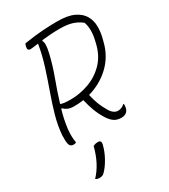

<svg xmlns="http://www.w3.org/2000/svg" viewBox="-235 -831 1069 1212"><g transform="rotate(-30 300.0 -225.0)"><path d="M106 0Q99 6 87 6Q62 6 56.5 -16Q51 -38 53 -82Q58 -148 77.5 -217Q97 -286 123 -358.5Q149 -431 173 -506Q197 -581 210 -659Q188 -656 173 -654Q158 -652 152 -652Q128 -652 135 -682Q137 -689 138.5 -692.5Q140 -696 142 -700Q224 -713 281.5 -716.5Q339 -720 383 -720Q461 -720 505.5 -698.5Q550 -677 569.5 -642.5Q589 -608 589.5 -568Q590 -528 581 -491L574 -463Q551 -369 485 -306Q419 -243 327 -217Q336 -176 348 -145Q360 -114 380 -80Q404 -39 437 -39Q463 -39 485 -59H489Q490 -46 487 -31Q483 -14 473 -4Q459 10 432 10Q401 10 379 -5.5Q357 -21 337 -55Q316 -90 302.5 -127Q289 -164 279 -207Q246 -202 211 -202Q183 -202 166 -209.5Q149 -217 136 -230L131 -229Q121 -196 114 -162Q107 -128 103 -94Q98 -36 106 0ZM240 -571Q222 -493 193 -415.5Q164 -338 140 -259Q151 -254 168 -252Q185 -250 214 -250Q279 -250 344 -273Q409 -296 458.5 -346Q508 -396 527 -476L531 -493Q550 -572 530 -626Q501 -649 465.5 -660.5Q430 -672 372 -672Q337 -672 304.5 -669.5Q272 -667 245 -664L242 -659Q256 -639 240 -571ZM191 76Q199 72 207 70Q215 68 226 68Q253 68 245 98Q234 143 210 186Q186 229 160 255Q152 264 142.5 267Q133 270 124 270Q105 270 95 261Q162 191 191 76Z"/></g></svg>

Font: Recursive Mn Csl St Lt
Style: Italic
Weight: 300
Italic angle: -15°
Monospace: yes
Version: Version 1.079;hotconv 1.0.112;makeotfexe 2.5.65598; ttfautoh